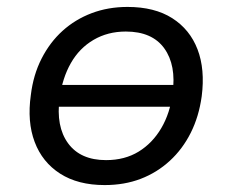

<svg xmlns="http://www.w3.org/2000/svg" viewBox="-20 -525 670 554"><path d="M282 9Q205 9 153.5 -24Q102 -57 80 -115.5Q58 -174 69 -251Q76 -309 100 -356Q124 -403 160.5 -436Q197 -469 244.5 -487Q292 -505 348 -505Q426 -505 477 -472.5Q528 -440 550 -382.5Q572 -325 562 -247Q554 -189 530.5 -142Q507 -95 470 -61Q433 -27 386 -9Q339 9 282 9ZM286 -63Q340 -63 380 -87.5Q420 -112 445.5 -155.5Q471 -199 478 -256Q489 -337 454 -385.5Q419 -434 343 -434Q291 -434 250 -410Q209 -386 184.5 -343Q160 -300 152 -242Q141 -160 176.5 -111.5Q212 -63 286 -63ZM115 -217 125 -280H515L504 -217Z"/></svg>

Font: Nunito Sans 7pt
Style: Italic
Weight: 400
Italic angle: -9°
Designer: Vernon Adams
Foundry: Vernon Adams
Version: Version 3.101;gftools[0.9.27]